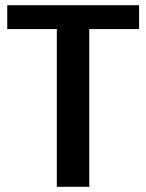

<svg xmlns="http://www.w3.org/2000/svg" viewBox="-20 -720 563 740"><path d="M516 -700V-608H263L324 -662V0H199V-662L259 -608H8V-700Z"/></svg>

Font: Pathway Extreme 28pt SemiBold
Style: Regular
Weight: 600
Designer: Eduardo Rodriguez Tunni
Foundry: Eduardo Rodriguez Tunni
Version: Version 1.001;gftools[0.9.26]